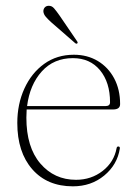

<svg xmlns="http://www.w3.org/2000/svg" viewBox="-20 -647 482 677"><path d="M403.5 -280Q403.5 -261 378.5 -261H74Q73 -247 73 -232Q73 -128 122.2 -70.5Q171.5 -13 248 -13Q301.5 -13 341.8 -44.2Q382 -75.5 391 -124Q392 -130.5 397 -130.5Q403.5 -130.5 402.5 -123Q393.5 -66 347.5 -28Q301.5 10 237 10Q146.5 10 93.8 -50.2Q41 -110.5 41 -213.5Q41 -280 66 -334.8Q91 -389.5 135.8 -421.8Q180.5 -454 240.5 -454Q288 -454 324.8 -432Q361.5 -410 382.5 -370.8Q403.5 -331.5 403.5 -280ZM237 -442Q169.5 -442 127.2 -395Q85 -348 75.5 -273H352.5Q368 -273 368 -286.5Q368 -356.5 332.8 -399.2Q297.5 -442 237 -442ZM190.5 -591.5 251.5 -502Q255.5 -496.5 252.5 -494Q249.5 -491.5 245 -495L160 -569Q149 -579 141.5 -587.8Q134 -596.5 133 -606Q132.5 -614 137.2 -620Q142 -626 150.5 -626.5Q162 -627.5 170.5 -617.8Q179 -608 190.5 -591.5Z"/></svg>

Font: Fraunces 72pt S000 Thin
Style: Regular
Weight: 100
Version: Version 1.000; ttfautohint (v1.8.3)